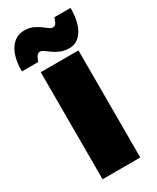

<svg xmlns="http://www.w3.org/2000/svg" viewBox="-282 -1038 908 1107"><g transform="rotate(-30 172.0 -484.5)"><path d="M51 0Q51 -55.5 51 -108.2Q51 -161 51 -229V-474Q51 -545.5 51 -600.5Q51 -655.5 51 -713H302Q302 -655.5 302 -600.5Q302 -545.5 302 -474V-229Q302 -161 302 -108.2Q302 -55.5 302 0ZM265 -750Q232.5 -750 207.5 -760.2Q182.5 -770.5 163.5 -784Q144.5 -797.5 130.8 -807.8Q117 -818 107 -818Q90 -818 80.8 -801Q71.5 -784 67 -771H-41Q-41 -866.5 -5.8 -917.8Q29.5 -969 87 -969Q118.5 -969 142.5 -958.8Q166.5 -948.5 184.5 -935Q202.5 -921.5 216.5 -911.2Q230.5 -901 242 -901Q258 -901 265.8 -918.2Q273.5 -935.5 277 -948H385Q385 -853 352 -801.5Q319 -750 265 -750Z"/></g></svg>

Font: Commissioner Thin Black
Style: Regular
Weight: 900
Version: Version 1.000